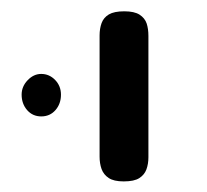

<svg xmlns="http://www.w3.org/2000/svg" viewBox="-20 -602 376 348"><path d="M204.2 -273.2Q186.2 -273.2 177 -279.4Q167.8 -285.5 164.1 -295.6Q160.5 -305.8 160.5 -318V-537.8Q160.5 -550 164.1 -560.1Q167.8 -570.2 177.4 -575.9Q187 -581.5 205.2 -581.5Q223.5 -581.5 233 -575.4Q242.5 -569.2 245.8 -559.5Q249 -549.8 249 -536.8V-317Q249 -304.8 245.4 -295Q241.8 -285.2 232.5 -279.2Q223.2 -273.2 204.2 -273.2ZM54.8 -391Q39.2 -391 29.2 -402.4Q19.2 -413.9 19.2 -430.5Q19.2 -445.2 30.1 -456.6Q41 -468 54.7 -468Q69.4 -468 80 -457Q90.5 -446.1 90.5 -430.4Q90.5 -413.8 80.5 -402.4Q70.5 -391 54.8 -391Z"/></svg>

Font: Fredoka Light
Style: Regular
Weight: 300
Designer: Ben Nathan
Foundry: Milena B. Brandão, Ben Nathan
Version: Version 2.001